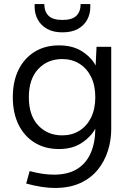

<svg xmlns="http://www.w3.org/2000/svg" viewBox="-20 -732 634 952"><path d="M109.8 178 127 116.2Q160 125.2 190.2 129.6Q220.5 134 246.8 134Q316.3 134 361.3 106.6Q406.4 79.2 429.2 28.2Q452 -22.8 452.7 -94Q429.7 -52.4 384.1 -22.7Q338.4 7 271.8 7Q203.5 7 151.9 -24.7Q100.3 -56.5 71.9 -114Q43.5 -171.5 43.5 -250Q43.5 -328.5 71.9 -386Q100.3 -443.5 151.9 -475.3Q203.5 -507 271.8 -507Q339.9 -507 385.6 -478.2Q431.2 -449.4 454.2 -407.5L458.7 -500H531.5V-91.6Q531.5 -35.8 514.7 16.6Q497.9 69 464.1 110.4Q430.2 151.8 377.5 175.9Q324.7 200 252 200Q221.3 200 185.5 194.5Q149.8 189 109.8 178ZM288.7 -60.8Q336.3 -60.8 373.2 -83.6Q410.2 -106.3 431.3 -148.6Q452.5 -190.9 452.5 -250Q452.5 -309.3 431.3 -351.5Q410.2 -393.7 373.2 -416.4Q336.3 -439.2 288.7 -439.2Q215.9 -439.2 169.4 -389.5Q123 -339.8 123 -250Q123 -159.9 169.4 -110.3Q215.9 -60.8 288.7 -60.8ZM289.3 -571.6Q244.3 -571.6 213.8 -588.7Q183.3 -605.8 167.6 -634.3Q151.8 -662.8 151.8 -697.2V-711.9H199.7Q199.7 -674.9 220.7 -654Q241.8 -633.1 289.3 -633.1Q337.7 -633.1 358.8 -654Q379.8 -674.9 379.8 -711.9H427.7V-696.5Q427.7 -662 411.9 -633.6Q396.2 -605.1 365.7 -588.3Q335.2 -571.6 289.3 -571.6Z"/></svg>

Font: Envelope Sans Variable
Style: Regular
Weight: 500
Designer: Andreas Rasmussen / Norman Anderson
Foundry: mail.de GmbH
Version: Version 1.150